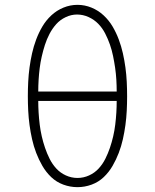

<svg xmlns="http://www.w3.org/2000/svg" viewBox="-20 -765 640 793"><path d="M300 8Q270 8 241.5 -2.5Q213 -13 191.5 -33.5Q170 -54 155 -80Q140 -106 129.5 -133.5Q119 -161 112.5 -190Q106 -219 102 -248.5Q98 -278 96.5 -308Q95 -338 95 -368Q95 -397 96.5 -427Q98 -457 102 -486.5Q106 -516 112.5 -545Q119 -574 129.5 -602Q140 -630 155 -655.5Q170 -681 192 -701.5Q214 -722 242 -733.5Q270 -745 300 -745Q330 -745 358 -733.5Q386 -722 408 -701.5Q430 -681 445 -655.5Q460 -630 470.5 -602Q481 -574 487.5 -545Q494 -516 498 -486.5Q502 -457 503.5 -427Q505 -397 505 -367Q505 -338 503.5 -308Q502 -278 498 -248.5Q494 -219 487.5 -190Q481 -161 470.5 -133.5Q460 -106 445 -80Q430 -54 408.5 -33.5Q387 -13 358.5 -2.5Q330 8 300 8ZM462 -387Q462 -411 460.5 -436Q459 -461 455.5 -485Q452 -509 447 -533.5Q442 -558 434 -581Q426 -604 414.5 -626.5Q403 -649 386 -666.5Q369 -684 346 -694.5Q323 -705 298 -705Q274 -705 251 -694Q228 -683 212 -665Q196 -647 184.5 -625Q173 -603 165.5 -579.5Q158 -556 152.5 -532Q147 -508 144 -484Q141 -460 139.5 -435.5Q138 -411 138 -387ZM300 -30Q325 -30 348 -40.5Q371 -51 387.5 -69Q404 -87 415 -109Q426 -131 434 -154.5Q442 -178 447.5 -202Q453 -226 456 -250.5Q459 -275 460.5 -299.5Q462 -324 462 -348H138Q138 -324 139.5 -299.5Q141 -275 144 -250.5Q147 -226 152.5 -202Q158 -178 166 -154.5Q174 -131 185 -109Q196 -87 212.5 -69Q229 -51 252 -40.5Q275 -30 300 -30Z"/></svg>

Font: Zed Sans Extralight Extended
Style: Regular
Weight: 200
Width: 7
Designer: Belleve Invis
Foundry: Belleve Invis
Version: Version 1.0.0; ttfautohint (v1.8.4)